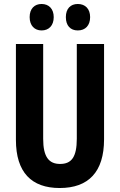

<svg xmlns="http://www.w3.org/2000/svg" viewBox="-20 -935 602 965"><path d="M129 -849C129 -806 154 -782 189 -782C226 -782 250 -807 250 -849C250 -890 226 -915 189 -915C154 -915 129 -892 129 -849ZM311 -849C311 -806 334 -782 371 -782C409 -782 433 -807 433 -849C433 -890 409 -915 371 -915C335 -915 311 -892 311 -849ZM503 -235V-714H366V-238C366 -145 339 -111 282 -111C226 -111 197 -146 197 -237V-714H60V-232C60 -69 138 10 280 10C425 10 503 -71 503 -235Z"/></svg>

Font: Noto Sans Georgian ExtraCondensed Bold
Style: Regular
Weight: 700
Width: 2
Designer: Monotype Design Team, Akaki Razmadze
Foundry: Google LLC
Version: Version 2.005